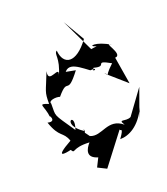

<svg xmlns="http://www.w3.org/2000/svg" viewBox="-135 -707 803 922"><g transform="rotate(-20 266.5 -245.5)"><path d="M480 -49 533 -196 444 -74C416 -59 379 -89 405 -49C335 -107 285 -31 229 -55C205 -88 208 -93 156 -69C238 -46 208 -119 212 -87C112 -153 207 -198 174 -106C96 -221 109 -194 108 -265C98 -282 140 -288 159 -281C228 -364 192 -267 274 -375C179 -392 224 -393 205 -339C232 -434 276 -398 339 -351C392 -355 336 -330 358 -357C429 -337 365 -394 449 -347C378 -281 431 -297 397 -314L495 -228L472 -367C519 -369 433 -465 479 -430C412 -473 359 -463 407 -449L378 -445L298 -612L362 -503C290 -404 226 -417 220 -495C200 -482 226 -459 187 -375C215 -436 125 -348 140 -419C103 -323 98 -333 98 -267C40 -289 75 -268 81 -204C72 -230 112 -172 60 -185C90 -97 115 -120 134 -66C27 -6 92 -17 120 -24C137 4 124 -32 217 -27C195 -2 173 38 232 55L210 99L254 121L375 -37C369 -23 402 -48 361 9C406 9 463 -19 502 -103Z"/></g></svg>

Font: Charger Distortion
Style: 2It
Weight: 400
Designer: Jasper
Foundry: Cannot Into Space Fonts
Version: Version 0.98